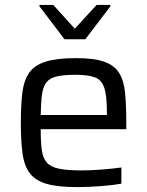

<svg xmlns="http://www.w3.org/2000/svg" viewBox="-20 -755 599 783"><path d="M294 8Q217 8 171 -5Q125 -18 102 -48Q79 -78 72 -128.5Q65 -179 65 -254Q65 -325 71 -375.5Q77 -426 98.5 -457.5Q120 -489 166 -503.5Q212 -518 290 -518Q363 -518 404.5 -503.5Q446 -489 465.5 -458Q485 -427 490 -377Q495 -327 495 -255V-228H146Q146 -176 150.5 -143Q155 -110 171 -92Q187 -74 220.5 -67Q254 -60 312 -60Q348 -60 394 -63.5Q440 -67 475 -72V-6Q443 0 392 4Q341 8 294 8ZM146 -286H416V-296Q416 -365 405 -397.5Q394 -430 366 -440Q338 -450 288 -450Q240 -450 212 -443.5Q184 -437 170 -420Q156 -403 151.5 -370.5Q147 -338 146 -286ZM243 -595 141 -729V-735H197L285 -638L374 -735H430V-729L328 -595Z"/></svg>

Font: Saira
Style: Regular
Weight: 400
Designer: Hector Gatti with collaboration of the Omnibus-Type team
Foundry: Omnibus-Type
Version: Version 1.100; ttfautohint (v1.8.3)